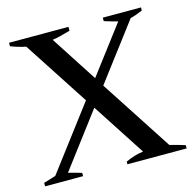

<svg xmlns="http://www.w3.org/2000/svg" viewBox="-103 -804 911 908"><g transform="rotate(-15 352.5 -350.0)"><path d="M701 -16V0H411V-13Q456 -34 498 -39L329 -299L129 -34Q180 -21 194 -16V0H8V-17L67 -35L300 -343L93 -661Q54 -669 19 -683V-700H310V-681Q252 -664 222 -660L369 -433L544 -664Q518 -670 478 -683V-700H665V-685Q628 -669 605 -664L397 -389L626 -37Q674 -25 701 -16Z"/></g></svg>

Font: Trirong SemiBold
Style: Regular
Weight: 600
Designer: Katatrad Team
Foundry: CadsonDemak
Version: Version 1.001